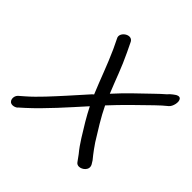

<svg xmlns="http://www.w3.org/2000/svg" viewBox="-172 -837 978 978"><g transform="rotate(45 317.0 -348.5)"><path d="M50 -14C61 -14 71 -19 77 -24V-25L105 -50C181 -119 260 -209 332 -289C344 -265 358 -240 372 -216C401 -169 431 -116 464 -77C472 -66 481 -54 488 -44C493 -36 501 -32 510 -32C533 -32 564 -57 548 -86C540 -100 535 -108 520 -125C510 -137 497 -156 481 -179C450 -229 411 -290 384 -347C441 -409 503 -469 561 -525C580 -544 599 -560 616 -574C631 -586 642 -626 628 -641C620 -649 607 -644 599 -638C593 -634 585 -628 576 -620L567 -610C551 -597 534 -580 518 -565C466 -515 411 -464 359 -406C326 -486 309 -540 272 -617L247 -669C227 -705 167 -663 186 -631L211 -579C248 -497 270 -431 305 -347C304 -346 299 -342 297 -340C269 -308 241 -277 212 -245C164 -192 112 -134 66 -94L35 -67C18 -50 21 -14 50 -14Z"/></g></svg>

Font: Stray Cat
Style: ExBdObl
Weight: 800
Version: Version 1.0